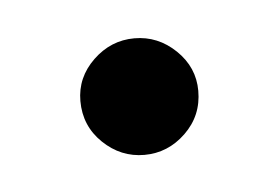

<svg xmlns="http://www.w3.org/2000/svg" viewBox="-25 -112 211 146"><g transform="rotate(-5 80.5 -38.5)"><path d="M81 6Q63 6 49.5 -7Q36 -20 36 -39Q36 -57 49.5 -70Q63 -83 81 -83Q99 -83 112.5 -70Q126 -57 126 -39Q126 -20 112.5 -7Q99 6 81 6Z"/></g></svg>

Font: Lil Grotesk Light
Style: Regular
Weight: 300
Designer: Bastien Sozeau
Foundry: NBR — Bastien Sozeau
Version: Version 3.003; ttfautohint (v1.8.4.7-5d5b);gftools[0.9.33]